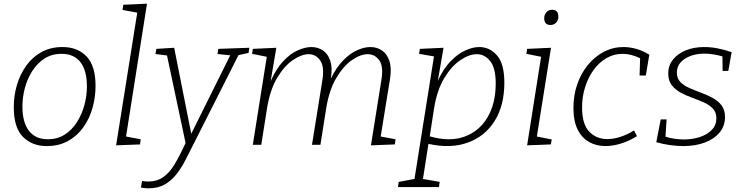

<svg xmlns="http://www.w3.org/2000/svg" viewBox="-20 -788 4041 1045"><path d="M321 -532Q402 -532 451 -481Q500 -430 500 -320Q500 -259 483.5 -200.5Q467 -142 433.5 -95Q400 -48 350 -20.5Q300 7 234 7Q155 7 105 -43Q55 -93 55 -205Q55 -267 72 -325Q89 -383 122.5 -430Q156 -477 205.5 -504.5Q255 -532 321 -532ZM315 -495Q262 -495 222.5 -469.5Q183 -444 156 -402Q129 -360 115.5 -309.5Q102 -259 102 -208Q102 -122 137.5 -76Q173 -30 241 -30Q292 -30 331.5 -55Q371 -80 398 -122Q425 -164 439 -215Q453 -266 453 -318Q453 -404 418 -449.5Q383 -495 315 -495Z M612 3 727 -719 647 -734 651 -762 780 -768 666 -45 746 -30 742 -2Z M747 233 753 197Q761 198 769 199Q777 200 785 200Q834 200 868.5 176Q903 152 931 105Q959 58 990 -10L889 -486L826 -494L831 -522L928 -528L1021 -60L1233 -487L1164 -494L1168 -522L1337 -528L1333 -500L1278 -488L1030 3Q1009 45 987.5 86.5Q966 128 939 162Q912 196 875.5 216.5Q839 237 788 237Q770 237 747 233Z M1999 3 2056 -354Q2068 -426 2044.5 -459.5Q2021 -493 1981 -493Q1942 -493 1895.5 -461Q1849 -429 1810 -363Q1771 -297 1755 -196L1724 0H1678L1735 -354Q1746 -426 1722.5 -459.5Q1699 -493 1660 -493Q1621 -493 1574 -461Q1527 -429 1488 -363.5Q1449 -298 1433 -196L1402 0H1356L1432 -479L1352 -495L1356 -522L1484 -528L1453 -346Q1483 -414 1521.5 -455Q1560 -496 1600.5 -514Q1641 -532 1674 -532Q1710 -532 1737.5 -513.5Q1765 -495 1777.5 -457.5Q1790 -420 1781 -363L1780 -359Q1811 -422 1848.5 -460Q1886 -498 1924.5 -515Q1963 -532 1996 -532Q2032 -532 2059.5 -513Q2087 -494 2099.5 -456Q2112 -418 2103 -360L2052 -45L2133 -30L2129 -2Z M2146 230 2150 202 2236 186 2342 -481 2261 -495 2265 -522 2394 -528 2363 -348Q2392 -412 2430.5 -452.5Q2469 -493 2510.5 -512.5Q2552 -532 2589 -532Q2645 -532 2685 -486.5Q2725 -441 2725 -338Q2725 -214 2672.5 -130Q2620 -46 2526.5 -12Q2433 22 2312 -5L2282 186L2373 202L2369 230ZM2342 -195 2319 -46Q2426 -15 2507 -44Q2588 -73 2633 -148.5Q2678 -224 2678 -334Q2678 -418 2648 -455.5Q2618 -493 2575 -493Q2534 -493 2486 -461Q2438 -429 2398 -363Q2358 -297 2342 -195Z M2849 3 2925 -479 2845 -495 2849 -522 2979 -528 2902 -45 2983 -29 2978 -2ZM2976 -652Q2942 -652 2942 -689Q2942 -708 2954 -721.5Q2966 -735 2985 -735Q3019 -735 3019 -698Q3019 -678 3007 -665Q2995 -652 2976 -652Z M3276 7Q3226 7 3186.5 -15Q3147 -37 3124 -83Q3101 -129 3101 -201Q3101 -270 3122 -330Q3143 -390 3180.5 -435.5Q3218 -481 3267.5 -506.5Q3317 -532 3373 -532Q3407 -532 3443 -522Q3479 -512 3514 -490L3495 -377H3461L3464 -471Q3414 -495 3369 -495Q3321 -495 3280.5 -471.5Q3240 -448 3210.5 -407Q3181 -366 3164.5 -313.5Q3148 -261 3148 -204Q3148 -112 3187 -71.5Q3226 -31 3286 -31Q3353 -31 3431 -78L3447 -47Q3403 -20 3359 -6.5Q3315 7 3276 7Z M3699 7Q3627 7 3552 -14L3576 -138H3608L3602 -44Q3651 -29 3702 -29Q3748 -29 3788.5 -42Q3829 -55 3854 -81Q3879 -107 3879 -144Q3879 -177 3860 -197Q3841 -217 3811 -230.5Q3781 -244 3747.5 -256Q3714 -268 3684.5 -284Q3655 -300 3636 -324.5Q3617 -349 3617 -388Q3617 -432 3643.5 -464.5Q3670 -497 3714 -514.5Q3758 -532 3813 -532Q3882 -532 3962 -504L3944 -402H3913L3912 -481Q3885 -489 3860 -492.5Q3835 -496 3814 -496Q3751 -496 3707.5 -468Q3664 -440 3664 -393Q3664 -361 3683 -341.5Q3702 -322 3732 -309Q3762 -296 3795.5 -283.5Q3829 -271 3859 -255Q3889 -239 3907.5 -214Q3926 -189 3926 -150Q3926 -103 3897 -67.5Q3868 -32 3817 -12.5Q3766 7 3699 7Z"/></svg>

Font: Bitter Light
Style: Italic
Weight: 300
Italic angle: -9°
Designer: Sol Matas, and Bitter project Authors
Foundry: Sol Matas
Version: Version 2.001